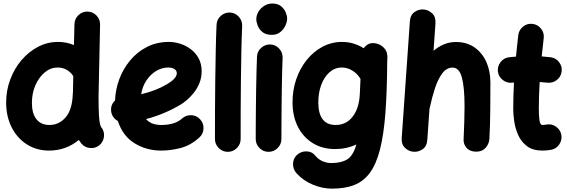

<svg xmlns="http://www.w3.org/2000/svg" viewBox="-20 -806 3288 1113"><path d="M316.4 -563Q365.2 -563 408.7 -544.9L411.6 -666.5Q412.6 -696.8 434.8 -718.3Q457 -739.7 487.8 -738.8Q518.1 -738.3 539.6 -715.8Q561 -693.4 560.1 -663.1L551.3 -248.5Q551.3 -173.3 553.7 -136.5Q556.2 -99.6 559.8 -86.4Q563.5 -73.2 566.4 -69.3Q585.9 -45.9 582.8 -14.9Q579.6 16.1 556.2 35.6Q532.7 55.2 501.5 52Q470.2 48.8 451.2 25.4Q443.4 15.6 437 5.4Q361.8 66.9 264.6 66.9Q191.9 66.9 135.7 31Q79.6 -4.9 47.6 -67.9Q15.6 -130.9 15.6 -211.9Q15.6 -282.2 39.6 -345.7Q63.5 -409.2 105.2 -458Q147 -506.8 201.2 -534.9Q255.4 -563 316.4 -563ZM165 -209.5Q165 -147.9 191.4 -114.7Q217.8 -81.5 266.6 -81.5Q322.3 -81.5 360.6 -126Q398.9 -170.4 401.9 -261.2Q401.9 -265.6 402.8 -269.5L404.8 -364.7Q390.6 -387.2 367.2 -400.9Q343.8 -414.6 314.5 -414.6Q273.4 -414.6 239.5 -386.5Q205.6 -358.4 185.3 -312Q165 -265.6 165 -209.5Z M1135.3 -8.8Q1085 37.1 1026.9 52Q968.8 66.9 914.1 66.9Q829.6 66.9 760.7 24.9Q691.9 -17.1 663.1 -104.5Q647 -113.3 636 -129.2Q625 -145 624 -165Q621.6 -199.7 647 -224.1Q648.9 -285.6 671.1 -345.9Q693.4 -406.2 733.9 -455.3Q774.4 -504.4 831.5 -533.7Q888.7 -563 959.5 -563Q990.7 -563 1023.9 -552.7Q1057.1 -542.5 1085.4 -521.2Q1113.8 -500 1131.3 -468.3Q1148.9 -436.5 1148.9 -393.1Q1148.9 -355 1135.5 -323Q1122.1 -291 1102.3 -266.6Q1082.5 -242.2 1062.5 -225.6Q1042.5 -209 1028.8 -200.7Q980.5 -171.9 929.9 -150.6Q879.4 -129.4 826.7 -115.7Q856.4 -81.5 914.1 -81.5Q994.1 -81.5 1035.6 -119.1Q1058.6 -139.6 1089.4 -138.2Q1120.1 -136.7 1140.6 -113.8Q1161.1 -91.3 1159.7 -60.3Q1158.2 -29.3 1135.3 -8.8ZM955.1 -414.6Q918.9 -414.6 885.7 -394.8Q852.5 -375 829.1 -340.1Q805.7 -305.2 798.3 -259.8Q882.8 -279.3 947.3 -317.4Q980.5 -337.4 992.7 -352.8Q1004.9 -368.2 1004.9 -380.9Q1004.9 -396.5 991.5 -405.5Q978 -414.6 955.1 -414.6Z M1313 -733.4Q1343.8 -731.9 1364.3 -709Q1384.8 -686 1383.8 -655.8Q1380.9 -594.2 1379.2 -511.7Q1377.4 -429.2 1376.5 -338.4Q1375.5 -247.6 1375.2 -159.7Q1375 -71.8 1375 0Q1375 30.3 1353 52.2Q1331.1 74.2 1300.3 74.2Q1270 74.2 1248 52.2Q1226.1 30.3 1226.1 0Q1226.1 -72.3 1226.3 -160.2Q1226.6 -248 1227.8 -339.4Q1229 -430.7 1230.7 -514.6Q1232.4 -598.6 1235.4 -662.6Q1236.8 -693.4 1259.8 -713.9Q1282.7 -734.4 1313 -733.4Z M1465.8 -694.8Q1465.8 -717.8 1478.5 -738.5Q1491.2 -759.3 1512.2 -772.5Q1533.2 -785.6 1558.1 -785.6Q1589.8 -785.6 1608.6 -770.5Q1627.4 -755.4 1636 -734.9Q1644.5 -714.4 1644.5 -698.2Q1644.5 -680.2 1634.5 -658Q1624.5 -635.7 1604.7 -619.9Q1585 -604 1555.7 -604Q1521 -604 1501.5 -620.1Q1481.9 -636.2 1473.9 -657.5Q1465.8 -678.7 1465.8 -694.8ZM1547.4 -548.3Q1578.1 -546.9 1598.6 -523.9Q1619.1 -501 1618.2 -470.7Q1616.7 -437.5 1615.5 -389.4Q1614.3 -341.3 1613.5 -286.4Q1612.8 -231.4 1612.3 -177.2Q1611.8 -123 1611.6 -76.7Q1611.3 -30.3 1611.3 0Q1611.3 30.3 1589.4 52.2Q1567.4 74.2 1536.6 74.2Q1506.3 74.2 1484.4 52.2Q1462.4 30.3 1462.4 0Q1462.4 -31.2 1462.6 -77.6Q1462.9 -124 1463.4 -178.5Q1463.9 -232.9 1464.8 -288.3Q1465.8 -343.8 1467 -392.8Q1468.3 -441.9 1469.7 -477.5Q1471.2 -508.3 1494.1 -528.8Q1517.1 -549.3 1547.4 -548.3Z M2141.1 -556.2Q2145 -556.2 2149.4 -555.7Q2151.9 -555.7 2154.8 -555.2Q2165.5 -553.7 2175.8 -549.3Q2196.3 -540.5 2209.7 -524.2Q2223.1 -507.8 2224.6 -487.8Q2226.1 -480 2225.6 -471.7L2224.6 -447.3Q2223.6 -273.4 2213.9 -147.9Q2204.1 -22.5 2182.4 61.8Q2160.6 146 2124.3 195.6Q2087.9 245.1 2033.7 266.4Q1979.5 287.6 1904.8 287.6Q1850.1 287.6 1794.4 264.9Q1738.8 242.2 1698.7 198.2Q1678.2 175.3 1678.7 144.5Q1679.2 113.8 1700.2 93.3Q1723.1 71.3 1755.4 71.5Q1787.6 71.8 1805.7 94.2Q1826.2 119.1 1851.3 129.2Q1876.5 139.2 1900.4 139.2Q1958 139.2 1992.7 117.9Q2027.3 96.7 2045.9 31.2Q1989.3 58.1 1923.3 58.1Q1849.6 58.1 1794.2 24.4Q1738.8 -9.3 1707.5 -69.8Q1676.3 -130.4 1675.8 -210.9Q1675.3 -282.2 1697 -345.9Q1718.8 -409.7 1758.1 -458.5Q1797.4 -507.3 1849.9 -535.2Q1902.3 -563 1962.9 -563Q2029.8 -563 2088.4 -526.4Q2094.2 -535.2 2103 -542Q2119.6 -556.2 2141.1 -556.2ZM1925.8 -81.5Q1987.3 -81.5 2024.9 -130.6Q2062.5 -179.7 2065.9 -263.7L2069.8 -348.6Q2051.8 -378.9 2022.9 -396.7Q1994.1 -414.6 1961.4 -414.6Q1920.9 -414.6 1889.9 -387Q1858.9 -359.4 1841.8 -313Q1824.7 -266.6 1825.2 -209Q1825.7 -147 1850.6 -114.3Q1875.5 -81.5 1925.8 -81.5Z M2376.5 73.7Q2349.1 71.3 2327.6 51Q2306.2 30.8 2308.6 -5.4L2356 -682.1Q2358.4 -719.2 2383.1 -736.3Q2407.7 -753.4 2436 -751Q2463.4 -749 2485.1 -728.8Q2506.8 -708.5 2504.4 -671.4L2493.2 -511.7Q2521 -535.2 2553.2 -548.8Q2585.4 -562.5 2622.6 -562.5Q2686 -562.5 2730.7 -531.2Q2775.4 -500 2799.1 -447Q2822.8 -394 2822.8 -328.1Q2822.8 -249.5 2822 -165.8Q2821.3 -82 2816.9 0.5Q2814.9 27.8 2795.4 50.5Q2775.9 73.2 2740.7 73.2Q2704.1 73.2 2684.8 51.3Q2665.5 29.3 2667.5 1Q2669.9 -53.2 2671.4 -100.6Q2672.9 -147.9 2672.9 -189.9Q2672.9 -299.3 2657.5 -356.7Q2642.1 -414.1 2603.5 -414.1Q2568.8 -414.1 2543.9 -380.9Q2519 -347.7 2501.5 -294.4Q2483.9 -241.2 2471.2 -180.7Q2470.7 -177.7 2469.7 -174.8L2457 5.4Q2454.6 42.5 2429.4 59.3Q2404.3 76.2 2376.5 73.7Z M3235.8 -391.1Q3231.9 -360.8 3207.5 -342Q3183.1 -323.2 3152.8 -326.7Q3131.3 -329.1 3108.4 -330.6Q3106 -291.5 3104.7 -252.2Q3103.5 -212.9 3103.5 -173.3Q3103.5 -137.7 3107.2 -109.6Q3110.8 -81.5 3124.5 -81.5Q3133.8 -81.5 3147.5 -84Q3177.7 -89.4 3203.1 -71.8Q3228.5 -54.2 3233.9 -24.4Q3239.3 5.4 3221.9 31.2Q3204.6 57.1 3174.3 62.5Q3161.1 64.9 3148.7 65.9Q3136.2 66.9 3124.5 66.9Q3068.8 66.9 3034.9 41.3Q3001 15.6 2983.9 -23.2Q2966.8 -62 2960.9 -102.8Q2955.1 -143.6 2955.1 -173.3Q2955.1 -212.4 2956.3 -251Q2957.5 -289.6 2959.5 -327.6Q2954.6 -327.1 2949.2 -326.7Q2918.9 -323.2 2894.5 -342.3Q2870.1 -361.3 2866.2 -391.1Q2862.8 -421.4 2881.8 -446Q2900.9 -470.7 2930.7 -474.1Q2950.7 -476.6 2971.2 -478Q2974.1 -509.3 2977.5 -540.5Q2981 -571.8 2984.4 -602.5Q2988.3 -632.8 3012.5 -652.1Q3036.6 -671.4 3066.9 -667.5Q3097.2 -664.1 3116.5 -639.6Q3135.7 -615.2 3131.8 -585Q3128.9 -558.1 3126 -531.7Q3123 -505.4 3120.1 -479Q3147 -477.1 3171.9 -474.1Q3202.1 -470.2 3220.9 -445.8Q3239.7 -421.4 3235.8 -391.1Z"/></svg>

Font: Mikhak-FD ExtraBold
Style: Regular
Weight: 800
Designer: Amin Abedi
Version: Version 3.2